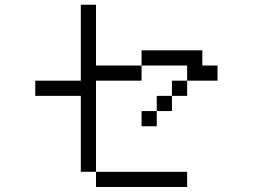

<svg xmlns="http://www.w3.org/2000/svg" viewBox="-20 -832 1040 790"><path d="M750 -62.5V-125H375V-62.5ZM875 -500V-562.5H812.5V-625H562.5V-562.5H375Q375 -562.5 375 -812.5H312.5V-500H125V-437.5H312.5V-125H375Q375 -125 375 -500H562.5V-562.5H750V-500H687.5V-437.5H625V-375H562.5V-312.5H625V-375H687.5V-437.5H750V-500Z"/></svg>

Font: UnifontExMono
Style: Regular
Weight: 500
Version: Version 15.0.06